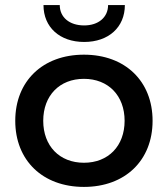

<svg xmlns="http://www.w3.org/2000/svg" viewBox="-20 -725 660 755"><path d="M310 -510C148 -510 40 -406 40 -250C40 -94 148 10 310 10C472 10 580 -94 580 -250C580 -406 472 -510 310 -510ZM310 -85C214 -85 150 -151 150 -250C150 -349 214 -415 310 -415C406 -415 470 -349 470 -250C470 -151 406 -85 310 -85ZM471 -705H405C405 -657 367 -625 311 -625C253 -625 215 -657 215 -705H151C151 -618 215 -560 311 -560C407 -560 471 -618 471 -705Z"/></svg>

Font: Goli Medium
Style: Regular
Weight: 500
Designer: jaikishan Patel
Foundry: MagicType
Version: Version 1.000;Glyphs 3.2 (3242)